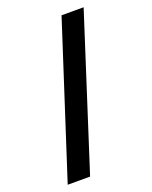

<svg xmlns="http://www.w3.org/2000/svg" viewBox="-174 -875 909 1152"><g transform="rotate(-20 280.0 -299.0)"><path d="M53 185 366 -783H507L196 185Z"/></g></svg>

Font: Ubuntu Sans Mono
Style: Bold
Weight: 700
Monospace: yes
Designer: Dalton Maag Ltd
Foundry: Dalton Maag Ltd
Version: Version 1.006